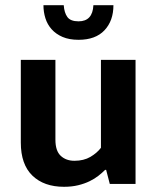

<svg xmlns="http://www.w3.org/2000/svg" viewBox="-20 -707 601 738"><path d="M368 -477H501V0H402L388 -54H384Q373 -43 358.5 -31.5Q344 -20 324.5 -10.5Q305 -1 280.5 5Q256 11 226 11Q149 11 104.5 -32Q60 -75 60 -159V-477H193V-170Q193 -127 213.5 -108Q234 -89 266 -89Q302 -89 327.5 -104Q353 -119 368 -139ZM225 -687Q227 -658 239 -641.5Q251 -625 282 -625Q336 -625 339 -687H416Q416 -627 381.5 -590.5Q347 -554 282 -554Q246 -554 220.5 -565Q195 -576 178.5 -594.5Q162 -613 154.5 -637Q147 -661 147 -687Z"/></svg>

Font: Mukta Malar
Style: Bold
Weight: 700
Designer: Aadarsh Rajan, Girish Dalvi, Yashodeep Gholap
Foundry: Ek Type
Version: Version 2.538;PS 1.000;hotconv 16.6.51;makeotf.lib2.5.65220;